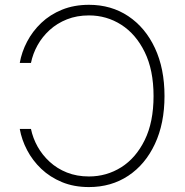

<svg xmlns="http://www.w3.org/2000/svg" viewBox="-20 -757 758 787"><path d="M344.7 9.8Q283.2 9.8 234.1 -10.5Q185.1 -30.8 149.2 -64.9Q113.3 -99.1 91.1 -141.6Q68.8 -184.1 61 -228.5H106.9Q114.7 -190.9 134 -156.2Q153.3 -121.6 183.6 -93.8Q213.9 -65.9 254.4 -49.8Q294.9 -33.7 344.7 -33.7Q417 -33.7 477.1 -71.5Q537.1 -109.4 573.2 -182.9Q609.4 -256.3 609.4 -363.3Q609.4 -469.7 573.2 -543.5Q537.1 -617.2 477.1 -655.5Q417 -693.8 344.7 -693.8Q294.9 -693.8 254.4 -677.7Q213.9 -661.6 183.6 -634Q153.3 -606.4 134 -571.8Q114.7 -537.1 106.9 -499H61Q68.8 -543.9 91.1 -586.4Q113.3 -628.9 149.2 -663.1Q185.1 -697.3 234.4 -717.3Q283.7 -737.3 344.7 -737.3Q436 -737.3 505.9 -690.7Q575.7 -644 615 -560.1Q654.3 -476.1 654.3 -363.3Q654.3 -251 615 -167Q575.7 -83 505.9 -36.6Q436 9.8 344.7 9.8Z"/></svg>

Font: Inter 17pt ExtraLight
Style: Regular
Weight: 250
Version: Version 4.001;git-66647c0bb